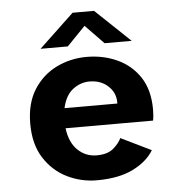

<svg xmlns="http://www.w3.org/2000/svg" viewBox="-52 -752 753 811"><g transform="rotate(-5 325.0 -346.0)"><path d="M326.5 11Q260 11 200.5 -18.2Q141 -47.5 103.8 -105.8Q66.5 -164 66.5 -251Q66.5 -337.5 103.2 -395.5Q140 -453.5 199.8 -482.8Q259.5 -512 328 -512Q398 -512 457.2 -485Q516.5 -458 552.5 -403.8Q588.5 -349.5 588.5 -266.5Q588.5 -255 587.5 -242.2Q586.5 -229.5 584.5 -219.5H213.5Q221 -159 254.5 -126.5Q288 -94 335 -94Q382 -94 407 -116.2Q432 -138.5 440 -158L568.5 -95.5Q540.5 -49 480.2 -19Q420 11 326.5 11ZM331 -407.5Q293 -407.5 260.8 -383Q228.5 -358.5 216.5 -304.5H440.5V-309.5Q440.5 -351 409.5 -379.2Q378.5 -407.5 331 -407.5ZM137.5 -563 285.5 -703H376.5L524 -563H409L331 -643.5L253 -563Z"/></g></svg>

Font: Trispace SemiBold
Style: Regular
Weight: 600
Designer: Tyler Finck
Foundry: Etcetera Type Company
Version: Version 1.210; ttfautohint (v1.8.3)